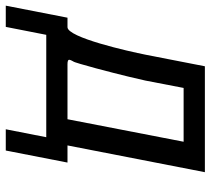

<svg xmlns="http://www.w3.org/2000/svg" viewBox="-72 -534 727 662"><g transform="rotate(90 291.0 -203.5)"><path d="M-20 139.6H53.2L80.6 0H433.6L406.2 139.6H479.5L521 -73.2H461.9L554.2 -546.9H189L149.4 -343.8C137.2 -282.2 89.8 -73.2 54.2 -73.2H21.5ZM182.1 -73.2C171.4 -73.2 166.5 -75.2 166.5 -79.1C166.5 -81.5 168.5 -86.9 172.4 -93.3C174.3 -93.3 185.5 -132.3 196.3 -172.4C218.3 -253.9 235.8 -329.1 238.3 -341.8L263.7 -473.6H449.2L371.6 -73.2Z"/></g></svg>

Font: Hack
Style: Oblique
Weight: 400
Italic angle: -12°
Monospace: yes
Designer: Christopher Simpkins
Foundry: Christopher Simpkins
Version: Version 2.010